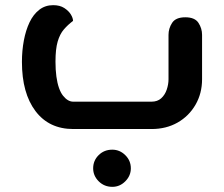

<svg xmlns="http://www.w3.org/2000/svg" viewBox="-20 -500 868 744"><path d="M264 0Q170 0 117.5 -69.5Q65 -139 65 -260Q65 -304 72.5 -343.5Q80 -383 94.5 -413.5Q109 -444 132 -462Q155 -480 186 -480Q212 -480 229 -469Q246 -458 254.5 -444Q263 -430 263 -419Q243 -404 227.5 -386Q212 -368 203.5 -339Q195 -310 195 -261Q195 -229 198.5 -203.5Q202 -178 208.5 -159.5Q215 -141 224 -129.5Q233 -118 243 -112Q253 -106 264 -106H567Q590 -106 604.5 -119Q619 -132 626 -152.5Q633 -173 633 -193V-365Q633 -390 647 -411.5Q661 -433 698 -433Q735 -433 749 -411.5Q763 -390 763 -365V-193Q763 -138 737.5 -94Q712 -50 668 -25Q624 0 567 0ZM415.4 224Q384 224 362.5 202.6Q341 181.2 341 152.2Q341 122 362.4 101Q383.7 80 415.1 80Q444 80 465.5 101.2Q487 122.4 487 152.3Q487 181 465.6 202.5Q444.3 224 415.4 224Z"/></svg>

Font: El Messiri
Style: Regular
Weight: 400
Designer: Mohamed Gaber
Foundry: Kief Type Foundry
Version: Version 2.020